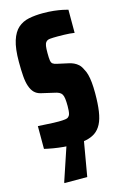

<svg xmlns="http://www.w3.org/2000/svg" viewBox="-133 -754 642 1001"><g transform="rotate(-15 188.5 -253.5)"><path d="M182 8Q158 8 130 5.5Q102 3 75.5 -1.5Q49 -6 28 -11V-134Q53 -133 73.5 -131.5Q94 -130 111 -129.5Q128 -129 140 -129Q160 -129 174.5 -131Q189 -133 194 -140Q199 -145 201 -152Q203 -159 204 -170Q205 -181 205 -195Q205 -219 203 -234.5Q201 -250 196 -258.5Q191 -267 181 -272Q171 -277 155 -280L86 -296Q66 -301 53 -314Q40 -327 32 -350Q24 -373 21.5 -406Q19 -439 19 -483Q19 -554 32.5 -596.5Q46 -639 70.5 -660.5Q95 -682 129 -689Q163 -696 205 -696Q238 -696 264 -693Q290 -690 309.5 -686Q329 -682 339 -679V-554Q327 -556 313 -557Q299 -558 283.5 -558.5Q268 -559 249 -559Q222 -559 207 -557.5Q192 -556 185 -547Q179 -540 177 -526.5Q175 -513 175 -489Q175 -462 177 -449Q179 -436 186 -430.5Q193 -425 208 -422L267 -409Q282 -406 295 -400Q308 -394 319 -384Q330 -374 338 -356Q346 -343 351 -324.5Q356 -306 358.5 -281Q361 -256 361 -223Q361 -166 355 -125.5Q349 -85 335.5 -59Q322 -33 301 -18.5Q280 -4 250.5 2Q221 8 182 8ZM85 189V184L151 -13H242V-8L208 189Z"/></g></svg>

Font: Saira ExtraCondensed Black
Style: Regular
Weight: 900
Width: 2
Designer: Hector Gatti with collaboration of the Omnibus-Type team
Foundry: Omnibus-Type
Version: Version 1.101